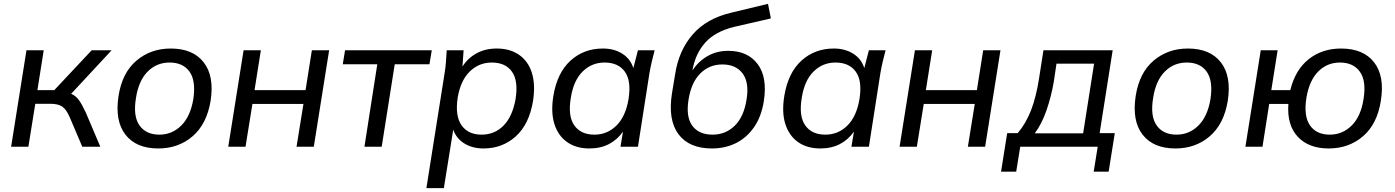

<svg xmlns="http://www.w3.org/2000/svg" viewBox="-20 -765 7273 1001"><path d="M38 0 118 -503H208L175 -295H263L458 -503H562L351 -276Q375 -266 391.5 -243Q408 -220 427 -179L503 0H409L343 -155Q325 -196 303.5 -210Q282 -224 242 -224H164L128 0Z M805 9Q690 9 634 -63Q578 -135 598 -265Q617 -386 691.5 -449Q766 -512 870 -512Q986 -512 1042 -440Q1098 -368 1078 -239Q1058 -118 984 -54.5Q910 9 805 9ZM811 -63Q877 -63 925 -110.5Q973 -158 988 -249Q1002 -344 968 -391.5Q934 -439 864 -439Q797 -439 750 -392Q703 -345 689 -255Q673 -160 707 -111.5Q741 -63 811 -63Z M1170 0 1250 -503H1340L1307 -295H1573L1606 -503H1696L1616 0H1526L1562 -223H1296L1260 0Z M1880 0 1947 -430H1767L1779 -503H2231L2219 -430H2038L1970 0Z M2203 216 2298 -384Q2303 -413 2305 -443Q2307 -473 2309 -503H2397L2391 -418Q2419 -462 2464.5 -487Q2510 -512 2570 -512Q2639 -512 2686.5 -479Q2734 -446 2753 -385Q2772 -324 2759 -239Q2739 -117 2669 -54Q2599 9 2501 9Q2443 9 2401 -17Q2359 -43 2343 -89L2294 216ZM2491 -63Q2559 -63 2605.5 -110.5Q2652 -158 2668 -249Q2683 -344 2649 -391.5Q2615 -439 2544 -439Q2477 -439 2429 -392Q2381 -345 2366 -255Q2352 -160 2386.5 -111.5Q2421 -63 2491 -63Z M3053 9Q2984 9 2937 -24Q2890 -57 2870.5 -118Q2851 -179 2865 -265Q2885 -386 2954.5 -449Q3024 -512 3123 -512Q3182 -512 3224.5 -485Q3267 -458 3282 -410L3306 -503H3393Q3385 -473 3378 -443Q3371 -413 3366 -384L3306 0H3215L3228 -79Q3199 -37 3155 -14Q3111 9 3053 9ZM3079 -63Q3146 -63 3194 -110.5Q3242 -158 3257 -249Q3272 -344 3237.5 -391.5Q3203 -439 3132 -439Q3065 -439 3017.5 -392Q2970 -345 2956 -255Q2940 -160 2974 -111.5Q3008 -63 3079 -63Z M3692 9Q3573 9 3517.5 -65Q3462 -139 3483 -276L3500 -379Q3519 -502 3591.5 -585.5Q3664 -669 3793 -699L3984 -745L3999 -669L3808 -625Q3709 -601 3657 -543Q3605 -485 3590 -398Q3622 -446 3669.5 -473Q3717 -500 3777 -500Q3878 -500 3930 -431Q3982 -362 3962 -236Q3949 -156 3911 -101.5Q3873 -47 3817 -19Q3761 9 3692 9ZM3695 -63Q3763 -63 3810.5 -109.5Q3858 -156 3872 -245Q3887 -334 3852 -381.5Q3817 -429 3746 -429Q3678 -429 3631 -382Q3584 -335 3570 -247Q3555 -157 3589 -110Q3623 -63 3695 -63Z M4257 9Q4188 9 4141 -24Q4094 -57 4074.5 -118Q4055 -179 4069 -265Q4089 -386 4158.5 -449Q4228 -512 4327 -512Q4386 -512 4428.5 -485Q4471 -458 4486 -410L4510 -503H4597Q4589 -473 4582 -443Q4575 -413 4570 -384L4510 0H4419L4432 -79Q4403 -37 4359 -14Q4315 9 4257 9ZM4283 -63Q4350 -63 4398 -110.5Q4446 -158 4461 -249Q4476 -344 4441.5 -391.5Q4407 -439 4336 -439Q4269 -439 4221.5 -392Q4174 -345 4160 -255Q4144 -160 4178 -111.5Q4212 -63 4283 -63Z M4670 0 4750 -503H4840L4807 -295H5073L5106 -503H5196L5116 0H5026L5062 -223H4796L4760 0Z M5199 130 5231 -71H5286Q5329 -122 5355.5 -190.5Q5382 -259 5397 -355L5420 -503H5781L5713 -71H5792L5760 130H5682L5703 0H5299L5278 130ZM5375 -70H5627L5684 -433H5488L5474 -339Q5461 -263 5436.5 -191.5Q5412 -120 5375 -70Z M6108 9Q5993 9 5937 -63Q5881 -135 5901 -265Q5920 -386 5994.5 -449Q6069 -512 6173 -512Q6289 -512 6345 -440Q6401 -368 6381 -239Q6361 -118 6287 -54.5Q6213 9 6108 9ZM6114 -63Q6180 -63 6228 -110.5Q6276 -158 6291 -249Q6305 -344 6271 -391.5Q6237 -439 6167 -439Q6100 -439 6053 -392Q6006 -345 5992 -255Q5976 -160 6010 -111.5Q6044 -63 6114 -63Z M6907 9Q6803 9 6746 -52Q6689 -113 6697 -223H6597L6562 0H6473L6553 -503H6641L6608 -295H6707Q6733 -401 6803 -456.5Q6873 -512 6972 -512Q7088 -512 7144 -440Q7200 -368 7179 -239Q7160 -118 7086 -54.5Q7012 9 6907 9ZM6913 -63Q6979 -63 7027 -110.5Q7075 -158 7089 -249Q7104 -344 7069.5 -391.5Q7035 -439 6966 -439Q6899 -439 6852.5 -392Q6806 -345 6791 -255Q6776 -160 6809.5 -111.5Q6843 -63 6913 -63Z"/></svg>

Font: Mulish Medium
Style: Italic
Weight: 500
Italic angle: -9°
Designer: Vernon Adams
Foundry: Vernon Adams
Version: Version 3.603; ttfautohint (v1.8.3)